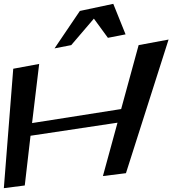

<svg xmlns="http://www.w3.org/2000/svg" viewBox="-52 -946 898 1000"><path d="M604 -44 826 -740 670 -711 579 -378 115 -305 152 -613 17 -588 -32 34 77 20 107 -239 560 -307 484 -29ZM232 -694 319 -711 437 -849 510 -749 602 -767 538 -926 364 -889Z"/></svg>

Font: Gamestation Warped
Style: Italic
Weight: 400
Designer: Jonas Hecksher
Foundry: Jonas Hecksher, Playtypeª, e-types AS
Version: Version 1.003